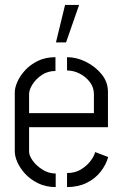

<svg xmlns="http://www.w3.org/2000/svg" viewBox="-20 -759 499 779"><path d="M207 -587 244 -739H301L248 -587ZM206 0Q166 0 134.5 -15.5Q103 -31 82 -54Q61 -77 50.5 -101Q40 -125 40 -144V-385Q40 -403 50.5 -427Q61 -451 82 -474Q103 -497 134 -512Q165 -527 205 -527V-471Q174 -471 150 -455Q126 -439 112 -417Q98 -395 98 -377V-300H361V-377Q361 -404 345 -425.5Q329 -447 304 -460Q279 -473 252 -473V-527Q291 -527 329 -508Q367 -489 392.5 -457.5Q418 -426 418 -386V-243H98V-144Q98 -128 112.5 -107.5Q127 -87 152 -71Q177 -55 206 -55ZM252 0V-57Q285 -57 308.5 -71.5Q332 -86 347 -105.5Q362 -125 366 -142L419 -122Q410 -90 388 -62Q366 -34 331.5 -17Q297 0 252 0Z"/></svg>

Font: Stick No Bills ExtraLight Light
Style: Regular
Weight: 300
Version: Version 2.000